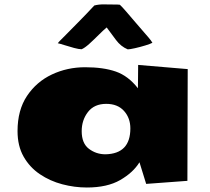

<svg xmlns="http://www.w3.org/2000/svg" viewBox="-20 -816 936 855"><path d="M366.7 19Q312 19 257.3 4.6Q202.6 -9.8 157.5 -40.3Q112.3 -70.8 85.2 -118.4Q58.1 -166 58.1 -232.4Q58.1 -325.7 100.3 -388.9Q142.6 -452.1 211.2 -484.4Q279.8 -516.6 358.9 -516.6Q440.4 -516.6 495.8 -497.3Q551.3 -478 594.2 -422.9L595.2 -526.9L815.9 -508.3L814.5 -10.7L630.9 2.9L601.1 -93.3Q572.8 -47.4 515.1 -14.2Q457.5 19 366.7 19ZM449.7 -128.9Q560.5 -131.3 560.5 -244.1Q560.5 -290.5 532.2 -322Q503.9 -353.5 453.1 -353.5Q399.9 -353.5 371.8 -317.4Q343.8 -281.2 343.8 -231.9Q343.8 -177.7 376 -153.3Q408.2 -128.9 449.7 -128.9ZM548.8 -596.2Q518.1 -608.9 496.6 -637.9Q475.1 -667 455.1 -693.8Q440.9 -682.1 419.7 -660.9Q398.4 -639.6 377.7 -620.8Q356.9 -602.1 343.3 -596.7Q331.5 -596.7 309.8 -602.5Q288.1 -608.4 267.3 -615Q246.6 -621.6 237.3 -623.5Q244.6 -632.8 254.2 -641.8Q263.7 -650.9 274.4 -662.1L335 -723.6Q352.1 -740.7 367.7 -757.3Q383.3 -773.9 399.9 -791.5Q419.9 -796.9 443.8 -796.4Q467.8 -795.9 487.3 -795.9Q494.1 -795.9 500.7 -795.9Q507.3 -795.9 513.7 -794.9Q523.4 -786.1 542.7 -763.7Q562 -741.2 583.7 -715.8Q605.5 -690.4 621.6 -671.9Q628.9 -663.6 641.1 -649.4Q653.3 -635.3 658.7 -625.5Q649.9 -620.6 626.7 -613.5Q603.5 -606.4 580.6 -601.3Q557.6 -596.2 548.8 -596.2Z"/></svg>

Font: Seymour One
Style: Regular
Weight: 400
Designer: Vernon Adams
Foundry: Vernon Adams
Version: Version 1.100; ttfautohint (v1.8.4.7-5d5b);gftools[0.9.33]